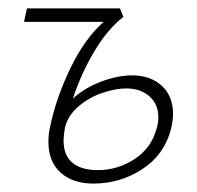

<svg xmlns="http://www.w3.org/2000/svg" viewBox="-20 -430 469 456"><path d="M391 -159Q391 -145 386 -123Q370 -62 317.5 -28Q265 6 202 6Q153 6 124 -20Q95 -46 95 -93Q95 -112 99 -129Q113 -197 147 -267.5Q181 -338 226 -378H37L44 -410H265L273 -390Q235 -360 204 -308Q173 -256 153 -196Q182 -222 221 -236.5Q260 -251 294 -251Q337 -251 364 -226.5Q391 -202 391 -159ZM356 -152Q356 -183 334.5 -201.5Q313 -220 280 -220Q254 -220 222 -209Q190 -198 165 -176Q140 -154 134 -125Q131 -109 131 -96Q131 -61 152 -43.5Q173 -26 212 -26Q260 -26 300 -52.5Q340 -79 352 -125Q356 -137 356 -152Z"/></svg>

Font: Ysabeau Light
Style: Italic
Weight: 300
Italic angle: -12°
Designer: Christian Thalmann (Catharsis Fonts)
Version: Version 0.003